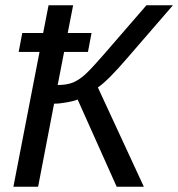

<svg xmlns="http://www.w3.org/2000/svg" viewBox="-20 -708 676 728"><path d="M64.5 -583H143.6L164.1 -688H257.3L236.8 -583H327.1L313.5 -511.2H223.1L198.7 -385.7Q233.9 -385.7 257.1 -395.3Q280.3 -404.8 306.2 -428.7Q332 -452.6 406.2 -539.1L535.2 -688H635.7L460.4 -485.4Q388.7 -401.9 351.1 -376.5L525.4 0H422.4L274.4 -330.6Q261.7 -325.2 234.1 -320.1Q206.5 -314.9 185.1 -314.9L124.5 0H30.8L129.9 -511.2H50.8Z"/></svg>

Font: Liberation Sans
Style: Italic
Weight: 400
Italic angle: -12°
Designer: Steve Matteson
Foundry: Ascender Corporation
Version: Version 2.1.5